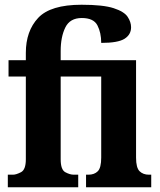

<svg xmlns="http://www.w3.org/2000/svg" viewBox="-20 -790 674 810"><path d="M13 0H310V-53H291Q275 -53 255.5 -63.5Q236 -74 236 -118V-467H407V-125Q407 -82 392.5 -67.5Q378 -53 353 -53H343V0H618V-53H608Q584 -53 569 -67.5Q554 -82 554 -125V-536H236V-575Q236 -634 255.5 -674Q275 -714 325 -714Q375 -714 391 -683Q407 -652 407 -609Q478 -609 505.5 -626.5Q533 -644 533 -675Q533 -697 518.5 -719Q504 -741 459.5 -755.5Q415 -770 324 -770Q193 -770 141 -714.5Q89 -659 89 -567V-536H16V-467H89V-118Q89 -74 68.5 -63.5Q48 -53 35 -53H13Z"/></svg>

Font: Noto Serif ExtraCondensed Extra
Style: Regular
Weight: 800
Width: 3
Designer: Monotype Design Team
Foundry: Monotype Imaging Inc.
Version: Version 1.002